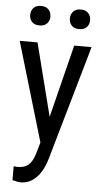

<svg xmlns="http://www.w3.org/2000/svg" viewBox="-62 -759 540 1011"><g transform="rotate(5 208.5 -253.5)"><path d="M209 -143.6 305.2 -528.3H397L224.1 74.7Q204.6 142.6 168.9 178Q133.3 213.4 87.9 213.4Q70.3 213.4 43 205.6V132.3L62 134.3Q99.6 134.3 120.8 116.5Q142.1 98.6 155.3 54.7L172.4 -4.4L17.1 -528.3H111.3ZM60.1 -669.4Q60.1 -691.4 73.5 -706.3Q86.9 -721.2 113.3 -721.2Q139.6 -721.2 153.3 -706.3Q167 -691.4 167 -669.4Q167 -647.5 153.3 -632.8Q139.6 -618.2 113.3 -618.2Q86.9 -618.2 73.5 -632.8Q60.1 -647.5 60.1 -669.4ZM270 -668.5Q270 -690.4 283.4 -705.6Q296.9 -720.7 323.2 -720.7Q349.6 -720.7 363.3 -705.6Q377 -690.4 377 -668.5Q377 -646.5 363.3 -631.8Q349.6 -617.2 323.2 -617.2Q296.9 -617.2 283.4 -631.8Q270 -646.5 270 -668.5Z"/></g></svg>

Font: TypoPRO Roboto
Style: Regular
Weight: 400
Designer: Google
Version: Version 2.136; 2016